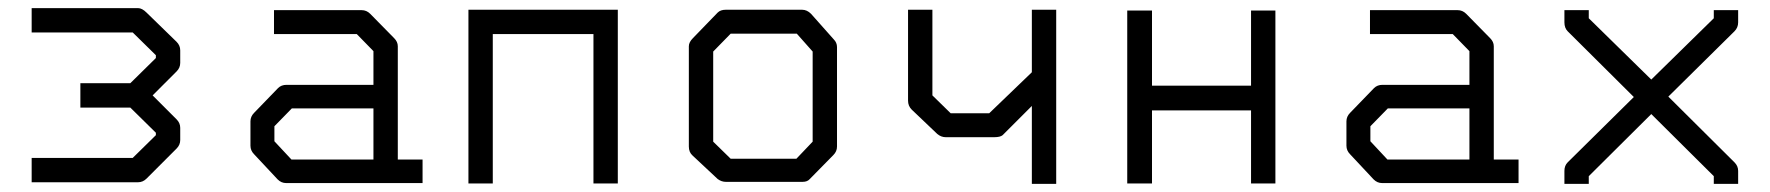

<svg xmlns="http://www.w3.org/2000/svg" viewBox="-20 -501 4360 473"><path d="M58 -52V-112H307L364 -168V-174L301 -236H178V-296H301L364 -358V-365L307 -421H58V-481H320Q330 -481 341 -470L415 -398Q424 -389 424 -377V-346Q424 -334 415 -325L356 -266L415 -207Q424 -198 424 -186V-156Q424 -144 415 -135L341 -61Q332 -52 320 -52Z M900 -108V-234H699L656 -190V-153L698 -108ZM960 -108H1021V-50H685Q673 -50 664 -59L606 -121Q597 -130 597 -142V-202Q597 -214 606 -223L665 -284Q673 -292 686 -292H900V-375L859 -417H655V-476H871Q883 -476 892 -467L951 -407Q960 -398 960 -387Z M1194 -49H1134V-477H1502V-49H1442V-417H1194Z M1737 -374V-152L1780 -110H1942L1982 -152V-374L1943 -418H1780ZM1687 -407 1748 -470Q1755 -477 1768 -477H1956Q1968 -477 1978 -467L2034 -404Q2042 -396 2042 -385V-140Q2042 -128 2033 -119L1975 -60Q1969 -53 1957.5 -53H1954H1768Q1757.5 -53 1748 -60L1686 -118Q1677 -126 1677 -140V-387Q1677 -397 1687 -407Z M2582 -477V-48H2522V-240L2450 -168Q2444 -163 2429 -163H2310Q2298.5 -163 2289 -171L2226 -231Q2217 -240 2217 -253V-477H2277V-266L2322 -222H2417L2522 -323V-477Z M2757 -475H2818V-290H3062V-475H3122V-49H3062V-229H2818V-49H2757Z M3600 -108V-234H3399L3356 -190V-153L3398 -108ZM3660 -108H3721V-50H3385Q3373 -50 3364 -59L3306 -121Q3297 -130 3297 -142V-202Q3297 -214 3306 -223L3365 -284Q3373 -292 3386 -292H3600V-375L3559 -417H3355V-476H3571Q3583 -476 3592 -467L3651 -407Q3660 -398 3660 -387Z M4048 -220 3894 -67V-48H3834V-80Q3834 -93 3842 -101L4005 -262L3842 -424Q3834 -432 3834 -446V-476H3894V-456L4048 -305L4202 -456V-476H4262V-446Q4262 -433 4253 -424L4090 -263L4253 -101Q4262 -92 4262 -80V-48H4202V-67Z"/></svg>

Font: 3270 Nerd Font
Style: Regular
Weight: 400
Monospace: yes
Version: Version 3.0.1;Nerd Fonts 3.3.0